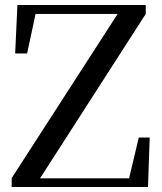

<svg xmlns="http://www.w3.org/2000/svg" viewBox="-20 -752 651 772"><path d="M27 0H575L582 -199H538L499 -35H141L566 -696V-732H50L41 -537H89L123 -696H453L27 -36Z"/></svg>

Font: Noto Serif CJK SC Medium
Style: Regular
Weight: 500
Designer: Ryoko NISHIZUKA 西塚涼子 (kana & ideographs); Frank Grießhammer (Latin, Greek & Cyrillic); Wenlong ZHANG 张文龙 (bopomofo); San
Foundry: Adobe
Version: Version 2.001;hotconv 1.1.0;makeotfexe 2.6.0